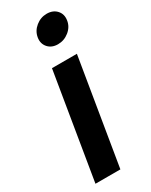

<svg xmlns="http://www.w3.org/2000/svg" viewBox="-196 -790 658 834"><g transform="rotate(-30 133.0 -373.0)"><path d="M16.6 0 104 -529.3H229L141.6 0ZM179.2 -606Q147.9 -606 130.1 -626.2Q112.3 -646.5 117.2 -675.8Q122.1 -705.6 146.7 -725.6Q171.4 -745.6 202.1 -745.6Q233.4 -745.6 251.5 -725.6Q269.5 -705.6 264.6 -675.8Q260.3 -646.5 235.4 -626.2Q210.4 -606 179.2 -606Z"/></g></svg>

Font: Inter 24pt SemiBold
Style: Italic
Weight: 600
Italic angle: -9.3988°
Designer: Rasmus Andersson
Foundry: rsms
Version: Version 4.001;git-66647c0bb